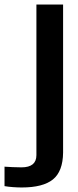

<svg xmlns="http://www.w3.org/2000/svg" viewBox="-96 -620 347 849"><path d="M-76 203V117Q-62 118 -40.5 119Q-19 120 -1 120Q65 120 65 66V-600H183V55Q182 138 138 173.5Q94 209 0 209Q-17 209 -38 207.5Q-59 206 -76 203Z"/></svg>

Font: Big Shoulders Text
Style: Bold
Weight: 700
Designer: Patric King
Foundry: XO Type Co
Version: Version 1.000; ttfautohint (v1.8.2)